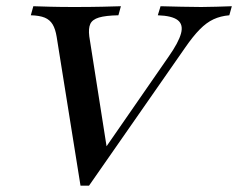

<svg xmlns="http://www.w3.org/2000/svg" viewBox="-20 -591 765 617"><path d="M238.7 5.6 162.1 -472.6Q158.1 -497.6 149.2 -512.5Q140.3 -527.4 123.8 -534.3Q107.3 -541.1 79 -541.9L87.1 -571Q108.1 -570.2 141.5 -569.4Q175 -568.5 217.7 -568.5Q270.2 -568.5 308.5 -569.4Q346.8 -570.2 368.5 -571L360.5 -541.9Q319.4 -541.1 298 -534.7Q276.6 -528.2 270.2 -514.1Q263.7 -500 266.9 -474.2L324.2 -109.7L298.4 -86.3L521.8 -408.9Q554 -454.8 561.7 -483.5Q569.4 -512.1 551.2 -526.2Q533.1 -540.3 487.1 -541.9L496 -571Q529 -570.2 562.1 -569.4Q595.2 -568.5 626.6 -568.5Q651.6 -568.5 675.4 -569.4Q699.2 -570.2 725 -571L716.9 -541.9Q688.7 -539.5 666.1 -529Q643.5 -518.5 621.8 -496.4Q600 -474.2 575 -437.9L266.1 5.6Z"/></svg>

Font: Playfair 5pt SemiExpanded Light SemiBold
Style: Italic
Weight: 600
Italic angle: -15.6°
Version: Version 2.001;gftools[0.9.30]